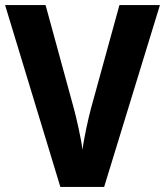

<svg xmlns="http://www.w3.org/2000/svg" viewBox="-20 -734 648 754"><path d="M608 -714H449L337 -307C328 -274 309 -189 304 -146C299 -189 279 -275 270 -308L159 -714H0L217 0H389Z"/></svg>

Font: Noto Sans Armenian SemiCondensed Medium
Style: Regular
Weight: 500
Width: 4
Designer: Monotype Design Team
Foundry: Monotype Imaging Inc.
Version: Version 2.008